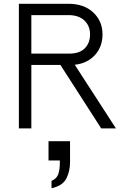

<svg xmlns="http://www.w3.org/2000/svg" viewBox="-20 -680 649 1017"><path d="M146 -336V0H80V-660H342Q425 -660 474 -614Q523 -568 523 -498Q523 -432 482.5 -388Q442 -344 376 -337L594 0H516L300 -336ZM347 -396Q401 -396 429 -424Q457 -452 457 -498Q457 -543 427 -571.5Q397 -600 342 -600H146V-396ZM253 278Q279 267 288 244.5Q297 222 297 178V170H237V68H351V178Q351 227 331.5 265.5Q312 304 253 317Z"/></svg>

Font: Lil Grotesk
Style: Regular
Weight: 400
Designer: Bastien Sozeau
Foundry: NBR — Bastien Sozeau
Version: Version 4.002; ttfautohint (v1.8.4.7-5d5b)